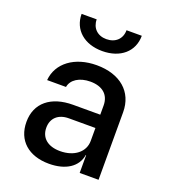

<svg xmlns="http://www.w3.org/2000/svg" viewBox="-143 -889 887 1004"><g transform="rotate(20 300.0 -387.5)"><path d="M305 -639C406 -639 473 -697 473 -785H388C388 -737 355 -705 304 -705C255 -705 222 -737 222 -785H138C138 -697 205 -639 305 -639ZM305 -560C183 -560 95 -495 87 -398H192C199 -440 243 -468 303 -468C370 -468 410 -434 410 -374V-323H259C136 -323 60 -261 60 -156C60 -53 131 10 245 10C338 10 400 -31 411 -99H413V0H518V-376C518 -489 436 -560 305 -560ZM277 -72C209 -72 168 -106 168 -163C168 -216 204 -249 262 -249H410V-177C410 -115 355 -72 277 -72Z"/></g></svg>

Font: Tekne LDO SemiBold
Style: Regular
Weight: 600
Monospace: yes
Designer: Alessio Laiso, Mario Rullo, Paolo Rosset
Foundry: Alessio Laiso
Version: Version 1.000;hotconv 1.0.109;makeotfexe 2.5.65596